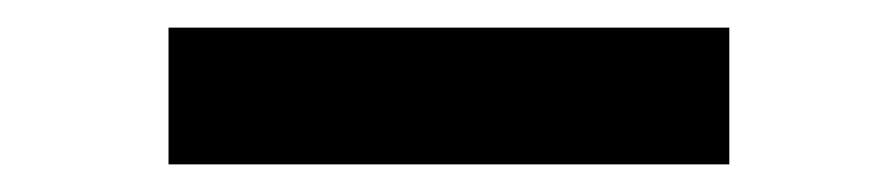

<svg xmlns="http://www.w3.org/2000/svg" viewBox="-20 -119 649 139"><path d="M102 -99H508V0H102Z"/></svg>

Font: Reem Kufi Medium
Style: Regular
Weight: 500
Designer: Khaled Hosny
Version: Version 1.001